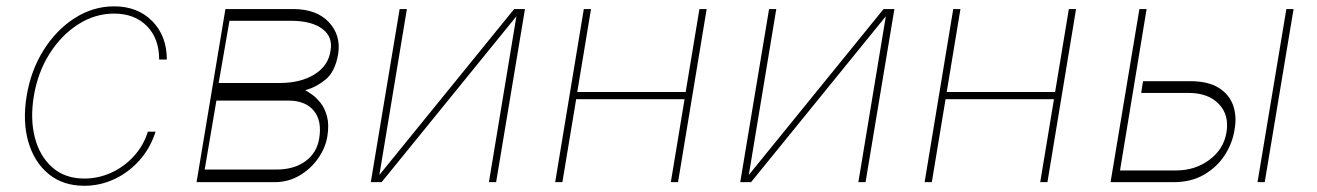

<svg xmlns="http://www.w3.org/2000/svg" viewBox="-20 -574 4150 605"><path d="M245.7 11.4Q178.3 11.4 133 -25.9Q87.7 -63.2 69.2 -127.3Q50.8 -191.4 63.9 -271.3Q77.1 -351.9 117.2 -415.8Q157.3 -479.8 215.4 -516.9Q273.4 -554 339.5 -554Q413.7 -554 459.7 -507.5Q505.7 -460.9 505.7 -386.4H481.5Q481.5 -453.1 442.6 -492.2Q403.8 -531.2 339.5 -531.2Q279.5 -531.2 226.4 -497.3Q173.3 -463.4 136.2 -404.8Q99.1 -346.2 86.6 -271.3Q74.6 -198.9 90 -139.9Q105.5 -81 145.2 -46.2Q185 -11.4 245.7 -11.4Q290.1 -11.4 330.6 -29.8Q371.1 -48.3 401.6 -81.7Q432.2 -115.1 446 -159.1H470.2Q453.5 -106.9 419.4 -68.7Q385.3 -30.5 340.4 -9.6Q295.5 11.4 245.7 11.4Z M599.4 0 690.3 -545.5H903.4Q977.6 -545.5 1016.3 -504.1Q1055 -462.7 1045.5 -403.4Q1035.9 -347.7 1005.7 -323.2Q975.5 -298.7 941.8 -289.8Q949.2 -285.9 962.9 -276.3Q976.6 -266.7 990.1 -249.8Q1003.6 -233 1010.5 -206.9Q1017.4 -180.8 1011.4 -143.5Q1005 -106.5 981.5 -73.7Q958.1 -40.8 922.9 -20.4Q887.8 0 845.2 0ZM625 -39.8H852.3Q907.7 -40.1 943.2 -66.6Q978.7 -93 985.8 -137.8Q995 -193.2 968.9 -225Q942.8 -256.7 889.2 -257.1H661.9ZM669 -312.5H860.8Q927.6 -312.5 971.1 -339.7Q1014.6 -366.8 1021.3 -413.4Q1029.8 -457 996.3 -482.6Q962.7 -508.2 897.7 -508.5H703.1Z M1175.4 -22.7 1600.1 -545.5H1634.2L1543.3 0H1520.6L1607.2 -522.7L1182.5 0H1148.4L1239.3 -545.5H1262.1Z M1842.3 -545.5 1799 -284.1H2140.6L2183.9 -545.5H2206.7L2116.5 0H2093.8L2137.1 -261.4H1795.5L1752.1 0H1729.4L1819.6 -545.5Z M2339.5 -22.7 2764.2 -545.5H2798.3L2707.4 0H2684.7L2771.3 -522.7L2346.6 0H2312.5L2403.4 -545.5H2426.1Z M3006.4 -545.5 2963.1 -284.1H3304.7L3348 -545.5H3370.7L3280.5 0H3257.8L3301.1 -261.4H2959.5L2916.2 0H2893.5L2983.7 -545.5Z M3581.7 -318.2H3730.8Q3786.9 -318.2 3820.3 -297.2Q3853.7 -276.3 3865.8 -241.5Q3877.8 -206.7 3870 -164.8Q3863.6 -122.9 3839.3 -85.2Q3815 -47.6 3774.3 -23.8Q3733.7 0 3678.3 0H3479.4L3570.3 -545.5H3593L3509.2 -36.9H3685.4Q3746.1 -36.9 3791 -70.5Q3835.9 -104 3844.5 -156.2Q3854 -211.6 3820.5 -246.4Q3786.9 -281.2 3725.1 -281.2H3576ZM3942.5 0 4033.4 -545.5H4056.1L3965.2 0Z"/></svg>

Font: Inter Thin  BETA
Style: Italic
Weight: 100
Italic angle: -9.39999°
Designer: Rasmus Andersson
Foundry: rsms
Version: Version 3.011;git-f93a4a705